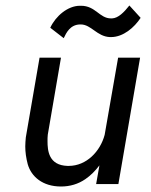

<svg xmlns="http://www.w3.org/2000/svg" viewBox="-20 -670 549 699"><path d="M163 -569 212 -531C221 -550 235 -580 271 -581C272 -581 273 -581 274 -581C312 -581 333 -537 380 -535C381 -535 383 -535 384 -535C429 -535 469 -570 492 -605L451 -650C432 -626 411 -604 388 -603C387 -603 386 -603 384 -603C342 -603 328 -649 275 -649C274 -649 272 -649 271 -649C227 -649 183 -612 163 -569ZM330 0H411L490 -460H410L361 -179C345 -119 295 -66 230 -66C229 -66 227 -66 226 -66C157 -68 153 -122 153 -156C153 -164 153 -172 154 -180L202 -460H124L74 -170C73 -159 72 -147 72 -137C72 -116 75 -95 81 -72C94 -27 135 9 202 9C235 9 265 0 291 -18C310 -31 327 -48 342 -68Z"/></svg>

Font: Jost
Style: Italic
Weight: 400
Italic angle: -5°
Version: Version 3.710